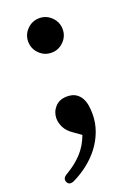

<svg xmlns="http://www.w3.org/2000/svg" viewBox="-137 -630 574 816"><g transform="rotate(-20 150.0 -221.5)"><path d="M153 -45 119 -69Q94 -86 83.5 -107Q73 -128 73 -148Q73 -177 92.5 -199Q112 -221 147 -221Q171 -221 186 -211.5Q201 -202 209.5 -187Q218 -172 221 -153Q224 -134 224 -114Q224 -73 210 -36Q196 1 172.5 31.5Q149 62 117.5 86.5Q86 111 50 128Q43 131 37 131Q25 131 20 119Q12 101 35 88Q78 63 107.5 31Q137 -1 153 -45ZM150 -418Q118 -418 95 -441Q72 -464 72 -496Q72 -528 95 -551Q118 -574 150 -574Q182 -574 205 -551Q228 -528 228 -496Q228 -464 205 -441Q182 -418 150 -418Z"/></g></svg>

Font: Song Myung
Style: Regular
Weight: 400
Designer: JIKJI
Foundry: JIKJI
Version: Version 1.00